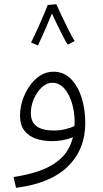

<svg xmlns="http://www.w3.org/2000/svg" viewBox="-20 -671 494 921"><path d="M57 230 45 178Q115 168 173.5 147Q232 126 273 88Q314 50 330 -13Q309 -4 283 1Q257 6 229 6Q187 6 152 -6Q117 -18 96.5 -45Q76 -72 76 -117Q76 -153 88 -190Q100 -227 121.5 -258Q143 -289 172 -308Q201 -327 236 -327Q286 -327 320 -292.5Q354 -258 371.5 -202Q389 -146 389 -82Q389 46 305.5 127.5Q222 209 57 230ZM128 -129Q128 -85 156 -65Q184 -45 238 -45Q266 -45 292 -51Q318 -57 337 -66Q338 -76 338 -86Q338 -132 325.5 -175Q313 -218 289 -246Q265 -274 230 -274Q204 -274 180.5 -252Q157 -230 142.5 -197Q128 -164 128 -129ZM209 -647 250 -651Q259 -631 275 -597Q291 -563 308 -529Q325 -495 338 -474L305 -457Q297 -468 283 -495Q269 -522 254.5 -552.5Q240 -583 229 -606Q218 -578 204 -546Q190 -514 178 -487.5Q166 -461 162 -453L129 -467Q134 -477 145 -500Q156 -523 168.5 -551Q181 -579 192 -605Q203 -631 209 -647Z"/></svg>

Font: Noto Sans Arabic Light
Style: Regular
Weight: 300
Designer: Monotype Design Team, Nadine Chahine, Nizar Qandah and Khaled Hosny
Foundry: Monotype Imaging Inc.
Version: Version 2.012; ttfautohint (v1.8.4.7-5d5b)